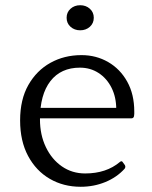

<svg xmlns="http://www.w3.org/2000/svg" viewBox="-20 -708 580 735"><path d="M289 7Q223 7 170.5 -23.5Q118 -54 87.5 -111Q57 -168 57 -247Q57 -327 88.5 -382.5Q120 -438 173 -467.5Q226 -497 292 -497Q348 -497 394 -470.5Q440 -444 467 -395.5Q494 -347 494 -281Q494 -277 494 -272Q494 -267 493 -263Q491 -255 483 -255H118V-295H445L425 -274Q425 -278 425 -282Q425 -286 425 -290Q425 -336 407 -372Q389 -408 357.5 -428.5Q326 -449 286 -449Q213 -449 173 -397.5Q133 -346 133 -251Q133 -192 155.5 -145Q178 -98 217 -71Q256 -44 306 -44Q387 -44 439 -88Q446 -94 450 -87L458 -76Q462 -69 457 -62Q427 -29 383 -11Q339 7 289 7ZM287 -592Q265 -592 250 -605.5Q235 -619 235 -640Q235 -661 250 -674.5Q265 -688 287 -688Q309 -688 324 -674.5Q339 -661 339 -640Q339 -619 324 -605.5Q309 -592 287 -592Z"/></svg>

Font: Hahmlet Light
Style: Regular
Weight: 300
Designer: Minjoo Ham & Mark Frömberg
Foundry: hypertype
Version: Version 1.002